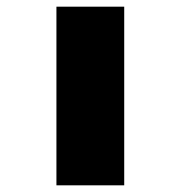

<svg xmlns="http://www.w3.org/2000/svg" viewBox="-20 -555 542 575"><path d="M149 0V-535H352V0Z"/></svg>

Font: Lexend Mega Black
Style: Regular
Weight: 900
Version: Version 1.007